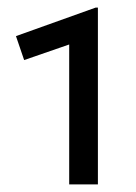

<svg xmlns="http://www.w3.org/2000/svg" viewBox="-20 -846 358 505"><path d="M162 -361V-729L43.5 -688L22 -751L231.5 -826H237.5V-361Z"/></svg>

Font: Geologica Thin Roman
Style: Regular
Weight: 400
Version: Version 1.010;gftools[0.9.28]